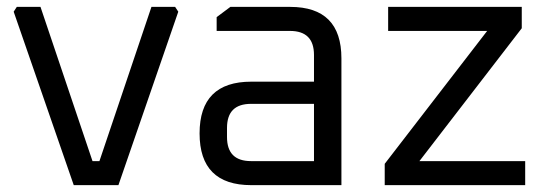

<svg xmlns="http://www.w3.org/2000/svg" viewBox="-20 -540 1602 560"><path d="M19.9 -505.9 29 -519.9H98.1L249.8 -70.1H270L421.7 -519.9H490.8L500 -505.9L325.4 0H195.1Z M713 0Q562.1 0 562.1 -150.9Q562.1 -301.8 713 -301.8H895.8V-379.7Q895.8 -449.8 825.7 -449.8H611.9V-490L651.9 -519.9H826.3Q975.8 -519.9 975.8 -369.7V0ZM642.1 -140.2Q642.1 -70.1 712.2 -70.1H895.8V-237.1H712.2Q642.1 -237.1 642.1 -167Z M1102.1 0V-62.2L1400.9 -449.8H1112.1V-519.9H1501.8V-457.6L1203.3 -70.1H1511.8V0Z"/></svg>

Font: Oxanium ExtraLight
Style: Regular
Weight: 200
Designer: Severin Meyer
Version: Version 2.000